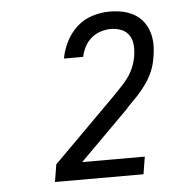

<svg xmlns="http://www.w3.org/2000/svg" viewBox="-43 -885 587 605"><g transform="rotate(-5 250.0 -583.0)"><path d="M107 -323 116 -378 312 -574Q325 -588 338 -601Q351 -614 362 -629Q373 -644 380 -661Q387 -678 390 -695Q390 -695 390 -695Q390 -695 390 -695Q393 -713 392 -730Q391 -747 382.5 -761Q374 -775 358 -781.5Q342 -788 325 -788Q309 -788 292.5 -783Q276 -778 262.5 -766.5Q249 -755 241 -739.5Q233 -724 230 -708H169Q174 -735 187 -761Q200 -787 221.5 -806.5Q243 -826 270.5 -834.5Q298 -843 325 -843Q346 -843 365.5 -839Q385 -835 402 -825.5Q419 -816 430.5 -801Q442 -786 448 -767Q454 -748 454 -727.5Q454 -707 450 -686Q447 -665 438.5 -644.5Q430 -624 417 -605.5Q404 -587 388.5 -570.5Q373 -554 357 -538L356 -537Q355 -536 355 -536Q355 -536 355 -535L198 -378H396L387 -323Z"/></g></svg>

Font: Iosevka SS04 Light Oblique
Style: Regular
Weight: 300
Italic angle: -9°
Monospace: yes
Designer: Belleve Invis
Foundry: Belleve Invis
Version: Version 19.0.0; ttfautohint (v1.8.4)